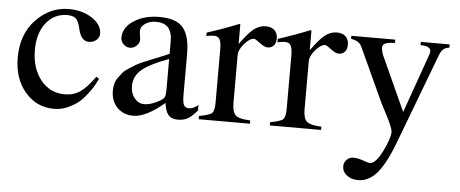

<svg xmlns="http://www.w3.org/2000/svg" viewBox="-48 -594 2241 936"><g transform="rotate(5 1072.0 -126.0)"><path d="M26 -223Q26 -338 94.5 -409Q163 -480 254 -480Q321 -480 368.5 -448.5Q416 -417 416 -373Q416 -355 401 -342Q386 -329 365 -329Q330 -329 316 -376L310 -400Q302 -429 289 -439.5Q276 -450 249 -450Q185 -450 145.5 -399.5Q106 -349 106 -269Q106 -178 151.5 -121Q197 -64 269 -64Q313 -64 345.5 -86.5Q378 -109 416 -163L430 -154Q420 -133 412 -119Q404 -105 383.5 -78Q363 -51 343 -34.5Q323 -18 291 -3.5Q259 11 224 11Q138 11 82 -54.5Q26 -120 26 -223Z M502 -102Q502 -120 506 -136Q510 -152 520.5 -166.5Q531 -181 540.5 -192.5Q550 -204 569 -216Q588 -228 600 -235.5Q612 -243 638 -254Q664 -265 677.5 -270.5Q691 -276 720 -287.5Q749 -299 762 -305V-368Q762 -455 683 -455Q652 -455 630 -440Q608 -425 608 -404Q608 -396 610.5 -381.5Q613 -367 613 -362Q613 -345 599 -331.5Q585 -318 566 -318Q549 -318 535 -331.5Q521 -345 521 -363Q521 -413 572 -446.5Q623 -480 697 -480Q782 -480 814.5 -439Q847 -398 847 -313V-110Q847 -75 854 -62Q861 -49 879 -49Q900 -49 924 -69V-42Q898 -11 877.5 0Q857 11 830 11Q798 11 783 -7Q768 -25 763 -65Q674 11 611 11Q563 11 532.5 -20.5Q502 -52 502 -102ZM762 -128V-280Q669 -246 631 -213.5Q593 -181 593 -135V-130Q593 -97 612.5 -73.5Q632 -50 659 -50Q694 -50 735 -74Q752 -83 757 -93.5Q762 -104 762 -128Z M1235 -378Q1219 -378 1196 -396Q1173 -414 1166 -414Q1145 -414 1119 -384Q1093 -354 1093 -329V-94Q1093 -49 1110.5 -33.5Q1128 -18 1182 -16V0H931V-16Q982 -25 994 -36.5Q1006 -48 1006 -87V-349Q1006 -383 998 -397.5Q990 -412 970 -412Q953 -412 933 -407V-424Q1017 -451 1088 -480L1093 -478V-382Q1132 -437 1159 -458.5Q1186 -480 1218 -480Q1245 -480 1260.5 -465.5Q1276 -451 1276 -425Q1276 -403 1265 -390.5Q1254 -378 1235 -378Z M1583 -378Q1567 -378 1544 -396Q1521 -414 1514 -414Q1493 -414 1467 -384Q1441 -354 1441 -329V-94Q1441 -49 1458.5 -33.5Q1476 -18 1530 -16V0H1279V-16Q1330 -25 1342 -36.5Q1354 -48 1354 -87V-349Q1354 -383 1346 -397.5Q1338 -412 1318 -412Q1301 -412 1281 -407V-424Q1365 -451 1436 -480L1441 -478V-382Q1480 -437 1507 -458.5Q1534 -480 1566 -480Q1593 -480 1608.5 -465.5Q1624 -451 1624 -425Q1624 -403 1613 -390.5Q1602 -378 1583 -378Z M1780 140Q1809 140 1841 75.5Q1873 11 1873 -20Q1873 -42 1828 -125L1812 -156L1690 -421Q1678 -449 1637 -455V-470H1852V-454Q1818 -453 1804.5 -446.5Q1791 -440 1791 -426Q1791 -410 1801 -386L1921 -122L2023 -410Q2027 -420 2027 -428Q2027 -454 1977 -454V-470H2118V-454Q2099 -452 2088 -442Q2077 -432 2068 -407L1907 19Q1865 132 1824 180Q1783 228 1731 228Q1697 228 1675 210.5Q1653 193 1653 167Q1653 148 1666.5 134.5Q1680 121 1698 121Q1721 121 1747 130.5Q1773 140 1780 140Z"/></g></svg>

Font: MM Ethnic
Style: Regular
Weight: 400
Designer: Khon Soe Zaw Thu
Version: Version 1.00 July 18, 2016, initial release